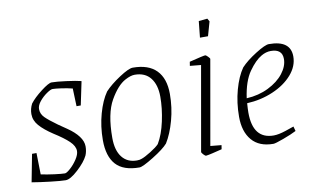

<svg xmlns="http://www.w3.org/2000/svg" viewBox="-67 -750 1457 892"><g transform="rotate(-10 661.0 -304.0)"><path d="M328 -432H329L306 -322H286L283 -406Q259 -412 231 -416Q203 -420 190 -420Q181 -420 161.5 -406.5Q142 -393 127 -374.5Q112 -356 112 -339Q112 -316 129.5 -298.5Q147 -281 186 -253Q193 -248 226 -225.5Q259 -203 277 -179Q295 -155 295 -131Q295 -108 287 -89Q273 -60 236 -26Q199 8 177 8Q156 8 105 2Q54 -4 19 -10L44 -140H65L67 -39Q95 -33 129.5 -28.5Q164 -24 179 -24Q187 -24 205 -40Q223 -56 237.5 -78Q252 -100 252 -117Q252 -140 228 -163Q204 -186 158 -215Q117 -242 95 -267Q73 -292 73 -322Q73 -347 85 -370Q104 -395 140.5 -423Q177 -451 191 -451Q214 -451 259.5 -445Q305 -439 329 -433Z M379 -145Q379 -210 395.5 -269Q412 -328 438 -365Q465 -394 510 -423.5Q555 -453 574 -453Q648 -453 685.5 -414.5Q723 -376 723 -303Q723 -239 706.5 -179Q690 -119 665 -79Q645 -56 592.5 -23.5Q540 9 525 9Q449 9 414 -30Q379 -69 379 -145ZM542 -29Q557 -34 586 -52Q615 -70 627 -83Q651 -123 664 -183Q677 -243 677 -298Q677 -354 651.5 -386.5Q626 -419 577 -419Q558 -419 532 -405Q494 -385 459 -324Q424 -263 424 -148Q424 -89 449 -57Q474 -25 519 -25Q533 -25 542 -29Z M819 -12 889 -410 837 -415 840 -434Q908 -451 916 -451Q919 -451 928 -442Q937 -433 936 -430L866 -32L918 -27L915 -8Q891 -2 870 3Q849 8 839 9Q835 9 827 0.5Q819 -8 819 -12ZM914 -613 955 -617 963 -603 944 -536H906Z M1069 -198Q1067 -170 1067 -154Q1067 -29 1165 -29Q1188 -29 1222.5 -40.5Q1257 -52 1262 -54L1268 -32Q1245 -20 1205.5 -5.5Q1166 9 1157 9Q1090 9 1055.5 -31.5Q1021 -72 1021 -142Q1021 -209 1037.5 -268.5Q1054 -328 1080 -365Q1106 -393 1152 -422Q1198 -451 1216 -451Q1318 -451 1318 -375Q1318 -329 1283.5 -289.5Q1249 -250 1191.5 -225.5Q1134 -201 1069 -198ZM1071 -221Q1128 -224 1174.5 -247Q1221 -270 1247 -303.5Q1273 -337 1273 -371Q1273 -418 1219 -418Q1196 -418 1174 -405Q1144 -388 1113 -344Q1082 -300 1071 -221Z"/></g></svg>

Font: Grenze ExtraLight
Style: Italic
Weight: 275
Italic angle: -10°
Designer: Renata Polastri
Foundry: Omnibus-Type
Version: Version 1.002; ttfautohint (v1.8)